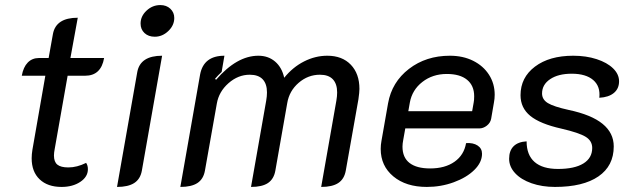

<svg xmlns="http://www.w3.org/2000/svg" viewBox="-20 -729 2509 758"><path d="M105 -104Q105 -120 108 -138L159 -430H66Q72 -464 89.5 -482Q107 -500 134 -500H172L189 -595Q201 -659 287 -659L258 -500H391Q379 -430 316 -430H247L196 -141Q193 -126 193 -115Q193 -90 206.5 -79Q220 -68 250 -68Q284 -68 320 -86Q327 -76 327 -61Q327 -31 297 -11Q267 9 223 9Q168 9 136.5 -21Q105 -51 105 -104Z M535 -636Q535 -665 558.5 -687Q582 -709 613 -709Q637 -709 652.5 -694.5Q668 -680 668 -658Q668 -629 644.5 -606.5Q621 -584 591 -584Q566 -584 550.5 -598.5Q535 -613 535 -636ZM522 -445Q534 -509 620 -509L540 -55Q534 -22 510 -6.5Q486 9 442 9Z M770 -435Q784 -509 866 -509L855 -445Q840 -431 829 -418L833 -414Q915 -509 1000 -509Q1039 -509 1066 -486Q1093 -463 1102 -422Q1136 -464 1180.5 -486.5Q1225 -509 1272 -509Q1331 -509 1365 -473.5Q1399 -438 1399 -378Q1399 -365 1395 -337L1345 -55Q1339 -22 1315.5 -6.5Q1292 9 1248 9L1308 -332Q1311 -349 1311 -364Q1311 -398 1294 -416Q1277 -434 1243 -434Q1196 -434 1159 -402Q1122 -370 1114 -322L1067 -55Q1061 -22 1038 -6.5Q1015 9 971 9L1031 -332Q1034 -349 1034 -364Q1034 -398 1017 -416Q1000 -434 966 -434Q920 -434 882 -400.5Q844 -367 836 -320L789 -55Q783 -22 759.5 -6.5Q736 9 692 9Z M1483 -141Q1483 -157 1486 -173L1512 -321Q1527 -405 1594.5 -457Q1662 -509 1756 -509Q1808 -509 1848 -489Q1888 -469 1910.5 -434Q1933 -399 1933 -355Q1933 -339 1930 -324L1919 -260Q1916 -244 1902 -233Q1888 -222 1872 -222H1580L1572 -177Q1569 -162 1569 -150Q1569 -107 1597 -85.5Q1625 -64 1678 -64Q1737 -64 1774.5 -90.5Q1812 -117 1820 -164Q1848 -166 1865.5 -154.5Q1883 -143 1883 -122Q1883 -88 1852.5 -58Q1822 -28 1771.5 -9.5Q1721 9 1665 9Q1583 9 1533 -32.5Q1483 -74 1483 -141ZM1844 -290 1850 -324Q1852 -333 1852 -349Q1852 -391 1824 -414Q1796 -437 1744 -437Q1688 -437 1647.5 -405.5Q1607 -374 1598 -324L1592 -290Z M1990 -102Q1990 -134 2007.5 -151.5Q2025 -169 2059 -171Q2059 -117 2090.5 -89.5Q2122 -62 2183 -62Q2248 -62 2283 -83.5Q2318 -105 2318 -145Q2318 -173 2292 -189Q2266 -205 2197 -221Q2112 -240 2073.5 -271.5Q2035 -303 2035 -353Q2035 -423 2092 -466Q2149 -509 2243 -509Q2294 -509 2335.5 -495.5Q2377 -482 2400.5 -459Q2424 -436 2424 -408Q2424 -379 2403.5 -362Q2383 -345 2346 -343Q2351 -388 2322 -413Q2293 -438 2237 -438Q2184 -438 2152 -416.5Q2120 -395 2120 -360Q2120 -336 2143 -322Q2166 -308 2225 -295Q2315 -276 2359 -240Q2403 -204 2403 -151Q2403 -74 2342.5 -32.5Q2282 9 2171 9Q2120 9 2078.5 -5.5Q2037 -20 2013.5 -45.5Q1990 -71 1990 -102Z"/></svg>

Font: K2D
Style: Italic
Weight: 400
Italic angle: -10°
Designer: Katatrad Aksorn Co.,Ltd.
Foundry: Cadson Demak Co.,Ltd.
Version: Version 1.000; ttfautohint (v1.6)